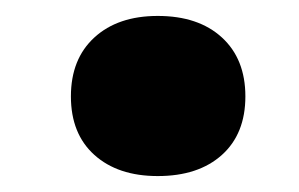

<svg xmlns="http://www.w3.org/2000/svg" viewBox="-20 -478 375 241"><path d="M288 -357Q288 -310 258.5 -283.5Q229 -257 178 -257Q128 -257 98.5 -283.5Q69 -310 69 -357Q69 -404 98.5 -431Q128 -458 178 -458Q229 -458 258.5 -431Q288 -404 288 -357Z"/></svg>

Font: Roboto Serif 20pt
Style: Bold Italic
Weight: 700
Italic angle: -10°
Version: Version 1.007